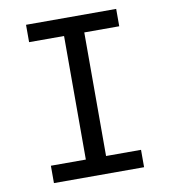

<svg xmlns="http://www.w3.org/2000/svg" viewBox="-81 -790 762 860"><g transform="rotate(-10 300.0 -360.0)"><path d="M254 -79V-641H95V-720H505V-641H346V-79H505V0H95V-79Z"/></g></svg>

Font: JetBrainsMono NF
Style: Regular
Weight: 400
Monospace: yes
Designer: Philipp Nurullin, Konstantin Bulenkov
Foundry: JetBrains
Version: Version 1.0.2; ttfautohint (v1.8.3)